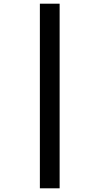

<svg xmlns="http://www.w3.org/2000/svg" viewBox="-20 -780 540 1040"><path d="M196 240V-760H303V240Z"/></svg>

Font: Noto Sans Mono ExtraCondensed
Style: Bold
Weight: 700
Width: 2
Designer: Monotype Design Team
Foundry: Monotype Imaging Inc.
Version: Version 2.014